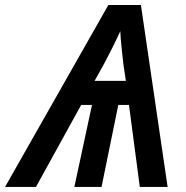

<svg xmlns="http://www.w3.org/2000/svg" viewBox="-78 -735 733 755"><path d="M-58.1 0 348.1 -715.3H476.1L581.1 0H471.7L429.2 -322.3H387.2L321.3 0H214.4L283.7 -322.3H241.2L63.5 0ZM293.9 -417H417L407.2 -482.4Q404.3 -508.3 400.4 -544.7Q396.5 -581.1 395 -612.3Q380.9 -581.1 363.5 -546.6Q346.2 -512.2 331.5 -484.4Z"/></svg>

Font: Open Sans SemiBold
Style: Italic
Weight: 600
Italic angle: -12°
Designer: Monotype Design Team
Foundry: Monotype Imaging Inc.
Version: Version 3.003; ttfautohint (v1.8.4)